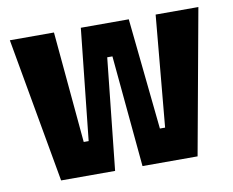

<svg xmlns="http://www.w3.org/2000/svg" viewBox="-64 -609 839 690"><g transform="rotate(-10 356.0 -264.0)"><path d="M106 0 12 -528H173L210 -122H228L271 -528H446L488 -122H507L544 -528H700L604 0H403L365 -407H346L303 0Z"/></g></svg>

Font: Bricolage Grotesque 12pt Condensed ExtraBold
Style: Regular
Weight: 800
Width: 3
Designer: Mathieu Triay
Foundry: Atelier Triay
Version: Version 1.001; ttfautohint (v1.8.4.7-5d5b);gftools[0.9.33.de